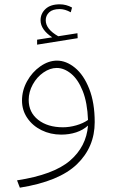

<svg xmlns="http://www.w3.org/2000/svg" viewBox="-20 -624 527 890"><path d="M419 -58Q419 58 336.5 137.5Q254 217 72 246L59 212Q228 186 304 121Q380 56 388 -42Q365 -21 333 -10.5Q301 0 264 0Q214 0 172.5 -20.5Q131 -41 106.5 -77Q82 -113 82 -158Q82 -205 105.5 -247.5Q129 -290 167 -316.5Q205 -343 244 -343Q287 -343 327.5 -310Q368 -277 393.5 -212.5Q419 -148 419 -58ZM272 -34Q302 -34 333.5 -43Q365 -52 388 -68Q385 -148 363.5 -202Q342 -256 309.5 -282.5Q277 -309 243 -309Q212 -309 181.5 -288Q151 -267 132 -232.5Q113 -198 113 -161Q113 -103 157 -68.5Q201 -34 272 -34ZM340 -447 152 -417V-440L222 -451Q196 -468 182 -488Q168 -508 168 -530Q168 -561 191 -582.5Q214 -604 257 -604Q287 -604 314 -589L308 -567Q281 -582 257 -582Q224 -582 208 -567Q192 -552 192 -530Q192 -489 250 -456L339 -470Z"/></svg>

Font: FiraGO UltraLight
Style: Italic
Weight: 200
Italic angle: -8°
Designer: bBox Type GmbH
Foundry: bBox Type GmbH
Version: Version 1.001